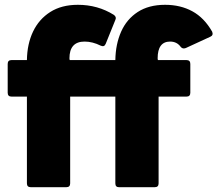

<svg xmlns="http://www.w3.org/2000/svg" viewBox="-20 -779 905 799"><path d="M108 0Q92 0 92 -16V-377H28Q12 -377 12 -393V-513Q12 -529 28 -529H92Q93 -596 117.5 -647.5Q142 -699 189 -729Q236 -759 304 -759Q387 -759 454 -717Q466 -708 460 -696L420 -597Q414 -582 399 -589Q365 -606 332 -606Q269 -606 269 -536L270 -529H460Q461 -595 484 -647Q507 -699 553 -729Q599 -759 667 -759Q731 -759 780.5 -732Q830 -705 863 -647Q869 -632 855 -626L753 -579Q740 -574 732 -584Q716 -606 688 -606Q636 -606 636 -536L637 -529H756Q772 -529 772 -513V-393Q772 -377 756 -377H640V-16Q640 0 624 0H475Q460 0 460 -16V-377H272V-16Q272 0 256 0Z"/></svg>

Font: LINE Seed Sans App ExtraBold
Style: Regular
Weight: 800
Designer: LINE VX Design & Dalton Maag Ltd & Sandoll Inc
Foundry: Dalton Maag Ltd
Version: Version 1.003